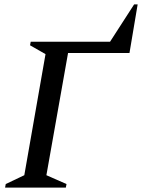

<svg xmlns="http://www.w3.org/2000/svg" viewBox="-20 -849 643 869"><path d="M3 0 6 -16 90 -56 186 -604 116 -644 119 -660H478L587 -829H603L566 -609H288L190 -56L281 -16L278 0Z"/></svg>

Font: Spectral Medium
Style: Italic
Weight: 500
Italic angle: -10°
Designer: Jean-Baptiste Levee
Foundry: Production Type
Version: Version 2.001